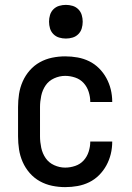

<svg xmlns="http://www.w3.org/2000/svg" viewBox="-20 -759 540 787"><path d="M247 8Q220 8 193.5 2.5Q167 -3 143.5 -16Q120 -29 102 -49.5Q84 -70 73 -95Q62 -120 58 -146.5Q54 -173 54 -200V-320Q54 -347 58 -373.5Q62 -400 73 -425Q84 -450 102 -470.5Q120 -491 143.5 -504Q167 -517 193.5 -522.5Q220 -528 247 -528Q273 -528 298 -523.5Q323 -519 345.5 -508Q368 -497 386 -479Q404 -461 416 -439Q428 -417 434 -392.5Q440 -368 440 -342V-341H350V-342Q350 -362 343.5 -382.5Q337 -403 323 -418.5Q309 -434 288.5 -441Q268 -448 247 -448Q224 -448 202 -438Q180 -428 167 -409Q154 -390 149 -366.5Q144 -343 144 -320V-200Q144 -177 149 -153.5Q154 -130 167 -111Q180 -92 202 -82Q224 -72 247 -72Q268 -72 288.5 -79Q309 -86 323 -101.5Q337 -117 343.5 -137.5Q350 -158 350 -178V-179H440V-178Q440 -152 434 -127.5Q428 -103 416 -81Q404 -59 386 -41Q368 -23 345.5 -12Q323 -1 298 3.5Q273 8 247 8ZM250 -601Q236 -601 222.5 -605Q209 -609 199 -619Q189 -629 185 -642.5Q181 -656 181 -670Q181 -684 185 -697.5Q189 -711 199 -721Q209 -731 222.5 -735Q236 -739 250 -739Q264 -739 277.5 -735Q291 -731 301 -721Q311 -711 315 -697.5Q319 -684 319 -670Q319 -656 315 -642.5Q311 -629 301 -619Q291 -609 277.5 -605Q264 -601 250 -601Z"/></svg>

Font: Iosevka SS10 Medium
Style: Regular
Weight: 500
Monospace: yes
Designer: Belleve Invis
Foundry: Belleve Invis
Version: Version 28.0.6; ttfautohint (v1.8.4)